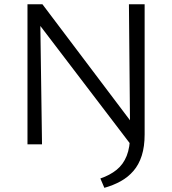

<svg xmlns="http://www.w3.org/2000/svg" viewBox="-20 -678 809 902"><path d="M594.9 1.8 134.1 -602.6 135.2 -658H179.3L626.6 -65.3ZM109.1 0V-658H168.1L177.4 0ZM470.3 204.4 451.5 160.5Q496.5 145 527.7 119.9Q558.9 94.7 575 54.6Q591.2 14.5 591.2 -46.5L585.7 -658H659.5V-46.5Q659.5 10.7 646 53Q632.5 95.3 607 124.9Q581.5 154.5 546.7 173.6Q511.9 192.8 470.3 204.4Z"/></svg>

Font: Ysabeau
Style: Bold
Weight: 700
Designer: Christian Thalmann (Catharsis Fonts)
Version: Version 2.000;gftools[0.9.27.dev2+g8671c4b]